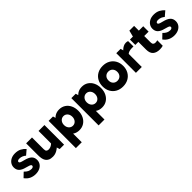

<svg xmlns="http://www.w3.org/2000/svg" viewBox="262 -1899 3381 3381"><g transform="rotate(-45 1952.5 -208.5)"><path d="M231 15Q172 15 120.5 -8Q69 -31 27 -87L110 -167Q144 -132 175 -117Q206 -102 243 -102Q265 -102 278.5 -111.5Q292 -121 292 -135Q292 -147 284 -155Q276 -163 254 -171Q232 -179 190 -190Q113 -209 75.5 -245.5Q38 -282 38 -343Q38 -387 61 -423.5Q84 -460 127 -482Q170 -504 229 -504Q299 -504 348 -477.5Q397 -451 429 -413L339 -336Q317 -356 286 -370Q255 -384 216 -384Q195 -384 180 -376Q165 -368 165 -352Q165 -337 183 -327Q201 -317 255 -304Q346 -282 385.5 -245Q425 -208 425 -146Q425 -98 400 -61.5Q375 -25 331 -5Q287 15 231 15Z M664 12Q610 12 576.5 -4Q543 -20 524.5 -48.5Q506 -77 499.5 -113.5Q493 -150 493 -191V-489H639V-199Q639 -158 656 -144.5Q673 -131 698 -131Q720 -131 741 -138.5Q762 -146 782 -160.5Q802 -175 818 -196L843 -122H802V-489H949V0H840L810 -97L860 -93Q836 -65 804.5 -40.5Q773 -16 738 -2Q703 12 664 12Z M1323 12Q1258 12 1210.5 -17.5Q1163 -47 1137 -104Q1111 -161 1111 -244Q1111 -324 1137.5 -381.5Q1164 -439 1212 -470Q1260 -501 1324 -501Q1391 -501 1441.5 -468.5Q1492 -436 1520.5 -378Q1549 -320 1549 -244Q1549 -169 1520 -111Q1491 -53 1440 -20.5Q1389 12 1323 12ZM1053 190V-489H1162L1199 -364H1190V-136H1199V190ZM1296 -125Q1341 -125 1370.5 -158.5Q1400 -192 1400 -244Q1400 -297 1370.5 -330.5Q1341 -364 1296 -364Q1252 -364 1222 -330.5Q1192 -297 1192 -245Q1192 -192 1222 -158.5Q1252 -125 1296 -125Z M1889 12Q1824 12 1776.5 -17.5Q1729 -47 1703 -104Q1677 -161 1677 -244Q1677 -324 1703.5 -381.5Q1730 -439 1778 -470Q1826 -501 1890 -501Q1957 -501 2007.5 -468.5Q2058 -436 2086.5 -378Q2115 -320 2115 -244Q2115 -169 2086 -111Q2057 -53 2006 -20.5Q1955 12 1889 12ZM1619 190V-489H1728L1765 -364H1756V-136H1765V190ZM1862 -125Q1907 -125 1936.5 -158.5Q1966 -192 1966 -244Q1966 -297 1936.5 -330.5Q1907 -364 1862 -364Q1818 -364 1788 -330.5Q1758 -297 1758 -245Q1758 -192 1788 -158.5Q1818 -125 1862 -125Z M2409 12Q2333 12 2275 -20.5Q2217 -53 2185 -111Q2153 -169 2153 -244Q2153 -320 2185 -378Q2217 -436 2275 -468.5Q2333 -501 2409 -501Q2486 -501 2544 -468.5Q2602 -436 2634.5 -378Q2667 -320 2667 -244Q2667 -169 2634.5 -111Q2602 -53 2544 -20.5Q2486 12 2409 12ZM2409 -130Q2458 -130 2488.5 -161.5Q2519 -193 2519 -244Q2519 -296 2488.5 -328Q2458 -360 2409 -360Q2362 -360 2331.5 -328.5Q2301 -297 2301 -245Q2301 -193 2331.5 -161.5Q2362 -130 2409 -130Z M2846 -489 2884 -354V0H2738V-489ZM2852 -273 2827 -284V-397L2836 -409Q2848 -426 2870.5 -448Q2893 -470 2923.5 -485.5Q2954 -501 2986 -501Q3002 -501 3015 -499Q3028 -497 3036 -492V-359H3003Q2939 -359 2902.5 -338.5Q2866 -318 2852 -273Z M3328 8Q3247 8 3200.5 -32Q3154 -72 3154 -163V-483L3152 -489L3182 -607H3300V-195Q3300 -161 3316 -146.5Q3332 -132 3358 -132Q3373 -132 3386.5 -134.5Q3400 -137 3409 -140V-3Q3392 2 3372.5 5Q3353 8 3328 8ZM3078 -355V-489H3409V-355Z M3685 15Q3626 15 3574.5 -8Q3523 -31 3481 -87L3564 -167Q3598 -132 3629 -117Q3660 -102 3697 -102Q3719 -102 3732.5 -111.5Q3746 -121 3746 -135Q3746 -147 3738 -155Q3730 -163 3708 -171Q3686 -179 3644 -190Q3567 -209 3529.5 -245.5Q3492 -282 3492 -343Q3492 -387 3515 -423.5Q3538 -460 3581 -482Q3624 -504 3683 -504Q3753 -504 3802 -477.5Q3851 -451 3883 -413L3793 -336Q3771 -356 3740 -370Q3709 -384 3670 -384Q3649 -384 3634 -376Q3619 -368 3619 -352Q3619 -337 3637 -327Q3655 -317 3709 -304Q3800 -282 3839.5 -245Q3879 -208 3879 -146Q3879 -98 3854 -61.5Q3829 -25 3785 -5Q3741 15 3685 15Z"/></g></svg>

Font: Gabarito
Style: Bold
Weight: 700
Designer: Leandro Assis / Alvaro Franca / Felipe Casaprima
Foundry: Naipe Foundry
Version: Version 1.000